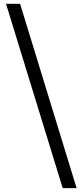

<svg xmlns="http://www.w3.org/2000/svg" viewBox="-20 -813 437 1012"><path d="M383.8 178.7H310.5L11.7 -793H85.9Z"/></svg>

Font: GenYoMin TW TTF Bold
Style: Regular
Weight: 700
Version: Version 1.300